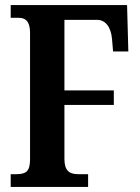

<svg xmlns="http://www.w3.org/2000/svg" viewBox="-20 -734 551 754"><path d="M22 0H326V-50H287C251 -50 233 -65 233 -110V-322H427V-379H233V-656H362C393 -656 416 -629 420 -580L424 -532H484L479 -714H22V-664H53C79 -664 98 -652 98 -605V-108C98 -61 82 -50 44 -50H22Z"/></svg>

Font: Noto Serif Devanagari ExtraCondensed
Style: Bold
Weight: 700
Width: 2
Designer: Universal Thirst, Indian Type Foundry and the Monotype Design Team
Foundry: Monotype Imaging Inc.
Version: Version 2.004